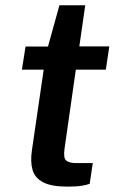

<svg xmlns="http://www.w3.org/2000/svg" viewBox="-20 -690 435 714"><path d="M230.5 4Q171 4 140.2 -12.2Q109.5 -28.5 101 -58.5Q92.5 -88.5 98.5 -130L142.5 -431H61.5L75 -517H158.5L201 -670.5H297L275 -517.5H386.5L373.5 -431H262L220 -137Q215 -102.5 226.2 -93Q237.5 -83.5 264 -83.5H325L313.5 -6.5Q303.5 -2.5 283.5 0.8Q263.5 4 230.5 4Z"/></svg>

Font: Public Sans Thin SemiBold
Style: Italic
Weight: 600
Italic angle: -8°
Version: Version 2.001